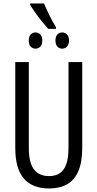

<svg xmlns="http://www.w3.org/2000/svg" viewBox="-20 -1069 558 1099"><path d="M450.7 -713.9V-223.1Q450.7 -141.6 428.7 -90.1Q406.7 -38.6 364.5 -14.4Q322.3 9.8 260.3 9.8Q166 9.8 116.7 -46.9Q67.4 -103.5 67.4 -222.7V-713.9H145V-222.2Q145 -136.2 175 -98.6Q205.1 -61 260.3 -61Q296.9 -61 321.8 -77.1Q346.7 -93.3 359.4 -128.9Q372.1 -164.6 372.1 -223.1V-713.9ZM231.9 -1049.3Q244.1 -1019.5 262.7 -981.7Q281.2 -943.8 300.3 -914.1V-903.8H255.9Q238.3 -923.8 218.8 -948Q199.2 -972.2 181.9 -996.3Q164.6 -1020.5 152.8 -1040.5V-1049.3ZM183.1 -883.3Q199.7 -883.3 210.9 -871.8Q222.2 -860.4 222.2 -837.4Q222.2 -814.5 210.9 -802.5Q199.7 -790.5 183.1 -790.5Q166.5 -790.5 155.5 -802.5Q144.5 -814.5 144.5 -837.4Q144.5 -859.9 155.5 -871.6Q166.5 -883.3 183.1 -883.3ZM335.9 -883.3Q351.6 -883.3 363.3 -871.8Q375 -860.4 375 -837.4Q375 -814.5 363.5 -802.5Q352.1 -790.5 335.9 -790.5Q319.3 -790.5 308.3 -802.5Q297.4 -814.5 297.4 -837.4Q297.4 -859.9 308.3 -871.6Q319.3 -883.3 335.9 -883.3Z"/></svg>

Font: Open Sans Condensed
Style: Regular
Weight: 400
Width: 3
Designer: Monotype Design Team
Foundry: Monotype Imaging Inc.
Version: Version 3.000